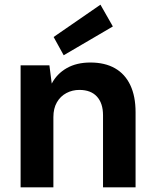

<svg xmlns="http://www.w3.org/2000/svg" viewBox="-20 -800 668 820"><path d="M68 0V-521H191L201 -443Q223 -485 265 -509Q307 -533 366 -533Q428 -533 471 -508.5Q514 -484 536.5 -436.5Q559 -389 559 -321V0H420V-308Q420 -359 394 -387.5Q368 -416 319 -416Q289 -416 263.5 -402.5Q238 -389 223 -363Q208 -337 208 -300V0ZM252 -564 209 -642 409 -780 462 -687Z"/></svg>

Font: DM Sans 10pt ExtraBold
Style: Regular
Weight: 800
Version: Version 4.004;gftools[0.9.30]